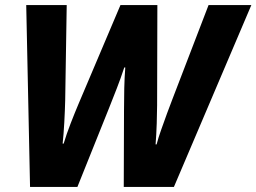

<svg xmlns="http://www.w3.org/2000/svg" viewBox="-20 -734 1007 754"><path d="M98 0 83 -714H242L236 -339Q235 -300 232.5 -253.5Q230 -207 226 -170H230Q241 -207 257.5 -249.5Q274 -292 288 -325L453 -714H598L597 -320Q597 -294 595.5 -249Q594 -204 591 -167H595Q602 -194 613.5 -226Q625 -258 636.5 -290Q648 -322 658 -347L799 -714H967L663 0H466L467 -301Q467 -346 468 -388Q469 -430 472 -469H468Q454 -426 438.5 -386.5Q423 -347 408 -309L284 0Z"/></svg>

Font: Noto Sans Disp ExtBd
Style: Italic
Weight: 800
Italic angle: -12°
Designer: Monotype Design Team
Foundry: Monotype Imaging Inc.
Version: Version 2.000;GOOG;noto-source:20170915:90ef993387c0